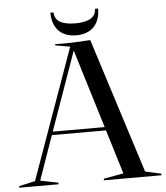

<svg xmlns="http://www.w3.org/2000/svg" viewBox="-69 -910 829 961"><g transform="rotate(-5 346.0 -429.5)"><path d="M414 0H703V-8L623 -26L407 -705L311 -700H230V-694L304 -681L70 -26L-11 -8V0H186V-8L96 -26L174 -248H446L514 -26L414 -8ZM340 -735C416 -735 460 -781 460 -859H444C444 -817 408 -795 340 -795C272 -795 236 -817 236 -859H220C220 -781 264 -735 340 -735ZM180 -265 320 -660 441 -265Z"/></g></svg>

Font: Mazius Display
Style: Regular
Weight: 400
Designer: Alberto Casagrande & Collletttivo
Foundry: Collletttivo
Version: Version 2.000;Glyphs 3.2 (3217)